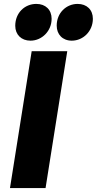

<svg xmlns="http://www.w3.org/2000/svg" viewBox="-20 -962 495 982"><path d="M136 -754C194 -754 244 -803 244 -866C244 -912 213 -942 166 -942C106 -942 58 -896 58 -830C58 -785 89 -754 136 -754ZM347 -754C406 -754 455 -803 455 -866C455 -912 424 -942 377 -942C319 -942 270 -896 270 -831C270 -786 300 -754 347 -754ZM31 0H213L324 -700H142Z"/></svg>

Font: Arthouse Owned Black
Style: Italic
Weight: 900
Italic angle: -10°
Designer: Jeremy Tribby
Foundry: Tribby Type
Version: Version 1.000;PS 001.000;hotconv 1.0.88;makeotf.lib2.5.64775